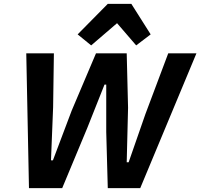

<svg xmlns="http://www.w3.org/2000/svg" viewBox="-20 -974 1037 994"><path d="M538 -954 382 -796 452 -739 586 -854 685 -739 760 -796 660 -954ZM302 0 432 -312 521 -536H530V-291L538 0H706L997 -698H851L733 -384L646 -134H636L643 -416L636 -698H477L351 -401L254 -144H244L255 -419L259 -698H116L130 0Z"/></svg>

Font: Braiins Sans
Style: Bold Italic
Weight: 700
Italic angle: -11.31°
Designer: Mike Abbink, Paul van der Laan, Pieter van Rosmalen, Jiri Chlebus, Lubos Buracinsky
Foundry: Bold Monday, Sudetype
Version: Version 1.000;hotconv 1.0.109;makeotfexe 2.5.65596